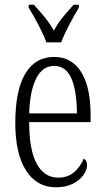

<svg xmlns="http://www.w3.org/2000/svg" viewBox="-20 -786 446 816"><path d="M45 -263Q45 -402 87.5 -473Q130 -544 210 -544Q285 -544 325 -480Q365 -416 365 -298V-267H104Q104 -149 136 -90Q168 -31 228 -31Q267 -31 294 -53.5Q321 -76 336 -112Q350 -105 350 -84Q350 -64 334.5 -42Q319 -20 289.5 -5Q260 10 218 10Q136 10 90.5 -61.5Q45 -133 45 -263ZM307 -304Q305 -506 211 -506Q161 -506 134 -453Q107 -400 104 -304ZM102 -753V-766H124Q159 -727 176 -705.5Q193 -684 209 -656Q224 -684 241 -705.5Q258 -727 293 -766H315V-753Q296 -722 274 -680Q252 -638 240 -606H177Q166 -637 144 -679Q122 -721 102 -753Z"/></svg>

Font: Noto Serif CondLight
Style: Regular
Weight: 300
Width: 3
Designer: Monotype Design Team
Foundry: Monotype Imaging Inc.
Version: Version 1.001